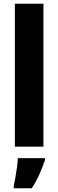

<svg xmlns="http://www.w3.org/2000/svg" viewBox="-20 -780 310 1021"><path d="M211 0H59V-760H211ZM219 72Q206 110 189 148Q172 186 149 221H53V208Q57 190 62 163Q67 136 70.5 108.5Q74 81 75 61H219Z"/></svg>

Font: Noto Sans Arabic UI Cn XBd
Style: Regular
Weight: 800
Width: 3
Designer: Monotype Design Team, Nadine Chahine and Nizar Qandah
Foundry: Monotype Imaging Inc.
Version: Version 2.010; ttfautohint (v1.8.4.7-5d5b)